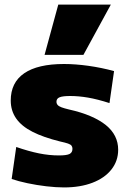

<svg xmlns="http://www.w3.org/2000/svg" viewBox="-20 -810 564 840"><path d="M260 10Q225 10 182.5 5Q140 0 100 -8.5Q60 -17 31 -27L51 -167Q106 -148 150.5 -139Q195 -130 238 -130Q272 -130 284.5 -136.5Q297 -143 297 -159Q297 -167 293 -172.5Q289 -178 277.5 -182Q266 -186 243 -191Q170 -209 122 -233.5Q74 -258 50.5 -292Q27 -326 27 -370Q27 -449 86 -489.5Q145 -530 260 -530Q310 -530 367 -522Q424 -514 479 -499L459 -359Q406 -376 365 -383Q324 -390 287 -390Q255 -390 241 -384.5Q227 -379 227 -365Q227 -357 232 -351Q237 -345 249 -340.5Q261 -336 282 -331Q336 -319 376.5 -301.5Q417 -284 443.5 -262.5Q470 -241 483.5 -214Q497 -187 497 -155Q497 -106 467.5 -68.5Q438 -31 384.5 -10.5Q331 10 260 10ZM345 -570H175L235 -790H465Z"/></svg>

Font: M PLUS 1 Black
Style: Regular
Weight: 900
Designer: Coji Morishita
Foundry: UNDERFOREST DESIGN
Version: Version 1.001